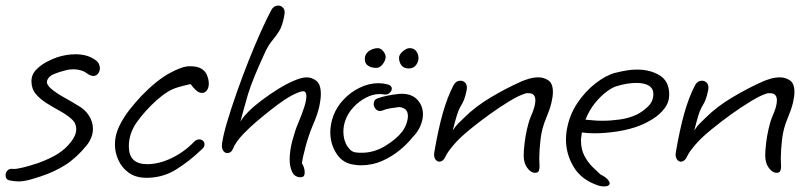

<svg xmlns="http://www.w3.org/2000/svg" viewBox="-29 -613 2889 690"><path d="M37 39Q30 39 21.5 38Q13 37 4 35Q-9 32 -9 16Q-9 7 -2 -0.5Q5 -8 18 -6Q29 -5 53.5 -11Q78 -17 108 -27Q152 -43 180 -61Q208 -79 226 -103Q245 -127 245 -149Q245 -159 241 -168.5Q237 -178 226 -187Q209 -202 185 -215Q161 -228 138 -242.5Q115 -257 99.5 -275.5Q84 -294 84 -321Q84 -345 101 -362.5Q118 -380 140.5 -391.5Q163 -403 179 -408Q195 -413 211 -415.5Q227 -418 243 -418Q262 -418 279.5 -413.5Q297 -409 313 -398Q322 -392 326 -384Q330 -376 330 -368Q330 -357 323.5 -348.5Q317 -340 306 -340Q298 -340 285 -348H286Q264 -364 235 -364Q219 -364 206 -360Q185 -355 165 -347Q145 -339 140 -322Q137 -309 155.5 -293.5Q174 -278 202 -262.5Q230 -247 254 -232Q277 -219 291 -197Q305 -175 305 -150Q305 -119 282 -90Q245 -45 205.5 -20Q166 5 117 21Q90 30 72 34.5Q54 39 37 39Z M498 26Q459 26 434 8Q409 -10 396.5 -37.5Q384 -65 384 -94Q384 -127 399 -158.5Q414 -190 436 -218Q458 -246 479 -268Q532 -323 578.5 -349Q625 -375 653 -375Q681 -375 695 -366Q709 -357 714.5 -344Q720 -331 721 -320Q723 -302 716 -290.5Q709 -279 697 -279Q686 -279 675 -289Q664 -299 656 -311Q630 -305 611 -299.5Q592 -294 574.5 -283.5Q557 -273 534 -253Q493 -216 463.5 -175Q434 -134 434 -87Q434 -23 500 -23Q543 -23 589 -45.5Q635 -68 669 -104Q677 -112 687 -112Q695 -112 700.5 -107Q706 -102 706 -94Q706 -85 698 -78Q650 -32 602.5 -3Q555 26 498 26Z M1052 24Q1030 24 1021 5Q1012 -14 1012 -40Q1012 -72 1022 -109Q1032 -146 1042 -169Q1056 -202 1064 -227Q1072 -252 1072 -267Q1072 -285 1061 -285Q1054 -286 1032 -276Q1010 -266 986 -249Q971 -239 946 -219.5Q921 -200 894 -177Q867 -154 846 -132Q818 -103 808 -78Q802 -63 788 -63Q779 -63 773 -71.5Q767 -80 769 -98Q774 -131 788.5 -179Q803 -227 822.5 -282.5Q842 -338 864 -393.5Q886 -449 907.5 -497Q929 -545 946 -577Q955 -593 971 -593Q980 -593 987 -586.5Q994 -580 994 -568Q994 -564 991.5 -551Q989 -538 984.5 -524Q980 -510 974 -501Q964 -485 950 -468Q936 -451 925 -428Q901 -376 886 -339.5Q871 -303 862.5 -275Q854 -247 848 -224Q842 -201 835 -176Q843 -189 850 -197Q857 -205 864 -212Q884 -232 912 -253Q940 -274 970.5 -293Q1001 -312 1028.5 -323.5Q1056 -335 1073 -335Q1092 -335 1108 -322.5Q1124 -310 1124 -275Q1124 -255 1117.5 -226.5Q1111 -198 1094 -160Q1080 -126 1069.5 -87.5Q1059 -49 1056 -26Q1066 -11 1066 7Q1066 24 1052 24Z M1268 -19Q1262 -19 1256 -19.5Q1250 -20 1244 -21Q1203 -26 1180.5 -60.5Q1158 -95 1158 -138Q1158 -166 1169 -197Q1181 -229 1206 -255.5Q1231 -282 1264 -298Q1297 -314 1331 -314Q1348 -314 1363 -310Q1379 -306 1379 -294Q1379 -286 1370.5 -278.5Q1362 -271 1348 -274Q1344 -275 1335 -275Q1311 -275 1286 -262Q1261 -249 1241 -227.5Q1221 -206 1212 -180Q1205 -160 1205 -140Q1205 -109 1219.5 -87Q1234 -65 1253 -65Q1258 -64 1262.5 -64Q1267 -64 1271 -64Q1315 -64 1355.5 -88.5Q1396 -113 1418 -142Q1429 -159 1433 -172.5Q1437 -186 1437 -195Q1437 -215 1425 -222Q1413 -229 1403 -228Q1387 -226 1372 -223.5Q1357 -221 1346 -216Q1340 -214 1337 -214Q1327 -214 1320.5 -222Q1314 -230 1314 -239Q1314 -255 1329 -260Q1343 -265 1362 -269Q1381 -273 1401 -275Q1405 -276 1408 -276Q1411 -276 1415 -276Q1451 -276 1471 -254.5Q1491 -233 1491 -202Q1491 -183 1482 -161Q1473 -139 1453 -119Q1435 -96 1407 -73Q1379 -50 1344 -34.5Q1309 -19 1268 -19ZM1324 -369Q1305 -369 1293.5 -377Q1282 -385 1282 -401Q1282 -418 1295.5 -428.5Q1309 -439 1328 -440Q1339 -440 1347.5 -430Q1356 -420 1357 -409Q1357 -396 1346.5 -382.5Q1336 -369 1324 -369ZM1440 -367Q1422 -367 1413.5 -378.5Q1405 -390 1405 -405Q1405 -417 1418.5 -428.5Q1432 -440 1443 -440Q1459 -440 1467 -429Q1475 -418 1475 -404Q1475 -391 1466 -379Q1457 -367 1440 -367Z M1894 8Q1879 8 1866 -9.5Q1853 -27 1853 -54Q1853 -71 1856 -97Q1859 -123 1865 -149.5Q1871 -176 1879 -195Q1895 -231 1895 -252Q1895 -278 1871 -278Q1868 -278 1864 -278Q1860 -278 1856 -276Q1836 -270 1802 -249.5Q1768 -229 1730.5 -202Q1693 -175 1660 -148Q1627 -121 1609 -101Q1584 -73 1576 -58Q1568 -43 1568 -43Q1560 -32 1550 -32Q1541 -32 1535 -41.5Q1529 -51 1532 -67Q1546 -149 1562.5 -207Q1579 -265 1601 -307Q1610 -323 1626 -323Q1635 -323 1642 -316.5Q1649 -310 1649 -297Q1649 -290 1643.5 -270Q1638 -250 1630 -237Q1620 -221 1613.5 -200.5Q1607 -180 1598 -144Q1609 -161 1617 -168.5Q1625 -176 1638 -189Q1679 -230 1735.5 -263.5Q1792 -297 1844 -320Q1855 -325 1872 -330Q1889 -335 1906 -335Q1926 -335 1942 -324Q1958 -313 1958 -282Q1958 -266 1952.5 -243Q1947 -220 1934 -189Q1918 -152 1913.5 -112Q1909 -72 1909 -44Q1909 -36 1909.5 -28.5Q1910 -21 1910 -15Q1910 -5 1907 1.5Q1904 8 1894 8Z M2141 57Q2133 57 2122 54Q2061 34 2033 -12.5Q2005 -59 2005 -111Q2005 -119 2005.5 -126.5Q2006 -134 2007 -141Q2016 -198 2045.5 -242Q2075 -286 2112.5 -314.5Q2150 -343 2181 -351Q2201 -356 2221 -359.5Q2241 -363 2260 -363Q2308 -363 2342 -342Q2376 -321 2376 -273Q2376 -246 2359.5 -224Q2343 -202 2318.5 -186.5Q2294 -171 2271 -162Q2236 -148 2191.5 -141Q2147 -134 2108 -134Q2083 -134 2062 -137V-136Q2062 -132 2061 -128.5Q2060 -125 2060 -121Q2059 -117 2059 -113.5Q2059 -110 2059 -107Q2059 -76 2071.5 -52.5Q2084 -29 2101 -12.5Q2118 4 2129 14Q2147 23 2154.5 31.5Q2162 40 2162 45Q2162 57 2141 57ZM2135 -179Q2165 -179 2198 -183.5Q2231 -188 2259 -201Q2281 -212 2300 -230.5Q2319 -249 2319 -275Q2319 -295 2303 -305Q2287 -315 2258 -315Q2225 -315 2186 -303Q2172 -299 2151.5 -284Q2131 -269 2110 -243.5Q2089 -218 2075 -183Q2087 -182 2102.5 -180.5Q2118 -179 2135 -179Z M2762 8Q2747 8 2734 -9.5Q2721 -27 2721 -54Q2721 -71 2724 -97Q2727 -123 2733 -149.5Q2739 -176 2747 -195Q2763 -231 2763 -252Q2763 -278 2739 -278Q2736 -278 2732 -278Q2728 -278 2724 -276Q2704 -270 2670 -249.5Q2636 -229 2598.5 -202Q2561 -175 2528 -148Q2495 -121 2477 -101Q2452 -73 2444 -58Q2436 -43 2436 -43Q2428 -32 2418 -32Q2409 -32 2403 -41.5Q2397 -51 2400 -67Q2414 -149 2430.5 -207Q2447 -265 2469 -307Q2478 -323 2494 -323Q2503 -323 2510 -316.5Q2517 -310 2517 -297Q2517 -290 2511.5 -270Q2506 -250 2498 -237Q2488 -221 2481.5 -200.5Q2475 -180 2466 -144Q2477 -161 2485 -168.5Q2493 -176 2506 -189Q2547 -230 2603.5 -263.5Q2660 -297 2712 -320Q2723 -325 2740 -330Q2757 -335 2774 -335Q2794 -335 2810 -324Q2826 -313 2826 -282Q2826 -266 2820.5 -243Q2815 -220 2802 -189Q2786 -152 2781.5 -112Q2777 -72 2777 -44Q2777 -36 2777.5 -28.5Q2778 -21 2778 -15Q2778 -5 2775 1.5Q2772 8 2762 8Z"/></svg>

Font: Grape Nuts
Style: Regular
Weight: 400
Designer: Robert E. Leuschke
Foundry: Robert E. Leuschke
Version: Version 1.010; ttfautohint (v1.8.3)